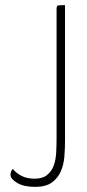

<svg xmlns="http://www.w3.org/2000/svg" viewBox="-20 -720 338 750"><path d="M201 -682Q201 -696 205 -698Q209 -700 234 -700V-171Q234 -141 231.5 -109Q229 -77 217.5 -50.5Q206 -24 182.5 -7Q159 10 117 10Q73 10 47 -5.5Q21 -21 21 -37Q21 -51 30 -60Q44 -43 65 -32.5Q86 -22 115 -22Q146 -22 163.5 -36Q181 -50 189.5 -72.5Q198 -95 199.5 -124Q201 -153 201 -184Z"/></svg>

Font: Yanone Kaffeesatz Thin
Style: Regular
Weight: 250
Designer: Yanone
Foundry: Yanone Font Production. Not for release.
Version: Version 1.002